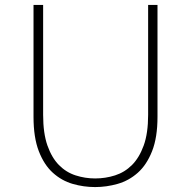

<svg xmlns="http://www.w3.org/2000/svg" viewBox="-20 -746 774 779"><path d="M366 13Q319 13 274.5 0Q230 -13 194.5 -45Q159 -77 137.5 -132.5Q116 -188 116 -272V-726H155V-280Q155 -205 172.5 -155.5Q190 -106 219 -76.5Q248 -47 286.5 -34.5Q325 -22 366 -22Q408 -22 447 -34.5Q486 -47 515.5 -76.5Q545 -106 563 -155.5Q581 -205 581 -280V-726H619V-272Q619 -188 597 -132.5Q575 -77 539 -45Q503 -13 457.5 0Q412 13 366 13Z"/></svg>

Font: SpoqaHanSans
Style: Thin
Weight: 250
Designer: [Spoqa Han Sans] Dong-huui Kim \uAE40 \uB3D9 \uD718   [Noto Sans] Ryoko NISHIZUKA \u897F \u585A \u6DBC \u5B50  (kana & i
Foundry: Spoqa (http://bi.spoqa.com)
Version: Version 1.004;PS 1.004;hotconv 1.0.82;makeotf.lib2.5.63406